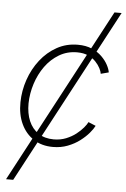

<svg xmlns="http://www.w3.org/2000/svg" viewBox="-62 -785 676 1033"><g transform="rotate(5 276.0 -268.5)"><path d="M10.7 204.1 513.7 -740.7H552.2L49.3 204.1ZM246.1 9.3Q186 9.3 142.1 -19.3Q98.1 -47.9 74.5 -98.4Q50.8 -148.9 51.8 -215.3Q52.7 -277.8 73.2 -337.6Q93.8 -397.5 131.3 -445.6Q168.9 -493.7 220 -522Q271 -550.3 333 -550.3Q377 -550.3 409.2 -536.1Q441.4 -522 463.1 -500.5Q484.9 -479 496.8 -456.3Q508.8 -433.6 511.2 -416.5L468.8 -405.3Q467.3 -417.5 458.5 -434.8Q449.7 -452.1 433.6 -469.2Q417.5 -486.3 392.6 -497.8Q367.7 -509.3 332.5 -509.3Q278.8 -509.3 235.4 -483.4Q191.9 -457.5 161.1 -414.8Q130.4 -372.1 113.5 -319.3Q96.7 -266.6 95.7 -213.4Q95.2 -159.2 112.5 -118.4Q129.9 -77.6 164.1 -54.7Q198.2 -31.7 247.1 -31.7Q283.2 -31.7 313.7 -43.9Q344.2 -56.2 367.2 -74.2Q390.1 -92.3 405.3 -110.4Q420.4 -128.4 425.8 -140.6L465.8 -124Q457.5 -106.9 438.5 -84.5Q419.4 -62 391.1 -40.5Q362.8 -19 326.2 -4.9Q289.6 9.3 246.1 9.3Z"/></g></svg>

Font: Inter 16pt ExtraLight
Style: Italic
Weight: 250
Italic angle: -9.3988°
Version: Version 4.001;git-66647c0bb